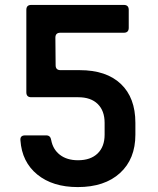

<svg xmlns="http://www.w3.org/2000/svg" viewBox="-20 -750 640 780"><path d="M296 10Q194 10 131.5 -41Q69 -92 63 -180Q61 -200 82 -200H168Q185 -200 188 -181Q195 -143 223.5 -121Q252 -99 297 -99Q348 -99 376.5 -126.5Q405 -154 405 -203V-251Q405 -300 377 -327.5Q349 -355 298 -355H107Q87 -355 87 -375V-710Q87 -730 107 -730H483Q503 -730 503 -710V-637Q503 -617 483 -617H225Q205 -617 205 -597L206 -485Q206 -465 226 -465H304Q412 -465 471 -409Q530 -353 530 -251V-203Q530 -104 467.5 -47Q405 10 296 10Z"/></svg>

Font: Pitagon Sans Mono
Style: Bold
Weight: 700
Monospace: yes
Designer: Travis Tran
Foundry: Pitagon
Version: Version 1.001; ttfautohint (v1.8.4.7-5d5b);gftools[0.9.26]